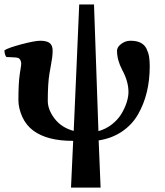

<svg xmlns="http://www.w3.org/2000/svg" viewBox="-29 -628 746 868"><path d="M54.2 -174.8Q54.2 -251 60.1 -291Q61 -301.3 64 -316.9Q66.9 -332.5 66.9 -340.8Q66.9 -349.1 63.2 -356Q59.6 -362.8 55.2 -365.2Q51.3 -367.2 41 -368.2Q30.8 -369.1 16.8 -369.6Q2.9 -370.1 0 -370.1Q-8.8 -380.9 -8.8 -400.9Q10.3 -412.6 69.3 -428.2Q128.4 -443.8 153.8 -443.8Q181.6 -443.8 195.3 -433.6Q209 -423.3 209 -398.9Q209 -384.3 206.8 -367.2Q204.6 -350.1 200.4 -328.6Q196.3 -307.1 194.8 -296.9Q187 -251.5 187 -171.9Q187 -132.3 217.8 -91.8Q248.5 -51.3 304.2 -36.1Q309.1 -131.8 317.6 -339.8Q326.2 -547.9 329.1 -607.9H396L416 -35.2Q449.7 -44.4 477.1 -65.9Q504.4 -87.4 520 -113.5Q535.6 -139.6 543.7 -165.3Q551.8 -190.9 551.8 -211.9Q551.8 -259.8 523.9 -311Q500 -356.4 500 -398.9Q500 -415 518.8 -429.4Q537.6 -443.8 561 -443.8Q588.9 -443.8 606.9 -434.6Q625 -425.3 633.5 -407.5Q642.1 -389.6 645 -371.6Q647.9 -353.5 647.9 -328.1Q647.9 -265.6 634.5 -210.7Q621.1 -155.8 594.2 -109.6Q567.4 -63.5 522 -33Q476.6 -2.4 417 6.8L425.8 220.2H292L301.8 8.8Q185.1 9.3 122.1 -37.1Q88.9 -61.5 71.3 -100.6Q54.2 -140.1 54.2 -174.8Z"/></svg>

Font: Linux Libertine G
Style: Bold
Weight: 700
Designer: Philipp H. Poll
Foundry: Philipp H. Poll
Version: Version 5.0.3